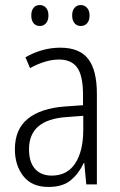

<svg xmlns="http://www.w3.org/2000/svg" viewBox="-20 -731 475 761"><path d="M219 -542Q295 -542 329.5 -497.5Q364 -453 364 -359V0H322L314 -85H312Q293 -44 261 -17Q229 10 172 10Q106 10 72.5 -33Q39 -76 39 -139Q39 -219 90.5 -260.5Q142 -302 238 -309L309 -314V-355Q309 -431 286 -463Q263 -495 214 -495Q161 -495 99 -461L81 -504Q112 -522 147 -532Q182 -542 219 -542ZM244 -267Q95 -257 95 -140Q95 -88 119 -61.5Q143 -35 185 -35Q247 -35 278.5 -84Q310 -133 310 -216V-272ZM104 -670Q104 -689 113 -700Q122 -711 138 -711Q153 -711 162.5 -700Q172 -689 172 -670Q172 -650 162.5 -639Q153 -628 138 -628Q122 -628 113 -639Q104 -650 104 -670ZM266 -670Q266 -689 275.5 -700Q285 -711 300 -711Q315 -711 325 -700Q335 -689 335 -670Q335 -650 325.5 -639Q316 -628 300 -628Q285 -628 275.5 -639Q266 -650 266 -670Z"/></svg>

Font: Noto Sans Condensed Light
Style: Regular
Weight: 300
Width: 3
Designer: Monotype Design Team
Foundry: Monotype Imaging Inc.
Version: Version 2.013; ttfautohint (v1.8.4.7-5d5b)